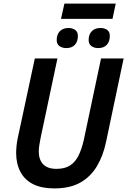

<svg xmlns="http://www.w3.org/2000/svg" viewBox="-20 -1040 709 1070"><path d="M320 -935 339 -1020H625L607 -935ZM350 -772Q327 -772 311.5 -783Q296 -794 296 -817Q296 -848 313.5 -866Q331 -884 362 -884Q383 -884 398.5 -873.5Q414 -863 414 -840Q414 -808 397 -790Q380 -772 350 -772ZM527 -772Q505 -772 489.5 -783Q474 -794 474 -817Q474 -848 491.5 -866Q509 -884 540 -884Q562 -884 577 -873.5Q592 -863 592 -840Q592 -808 575 -790Q558 -772 527 -772ZM282 10Q212 10 165 -13.5Q118 -37 94 -82Q70 -127 70 -187Q70 -204 72 -226Q74 -248 79 -271L174 -714H300L206 -270Q202 -250 199 -230.5Q196 -211 196 -197Q196 -150 220.5 -124.5Q245 -99 295 -99Q340 -99 369 -117Q398 -135 416.5 -171Q435 -207 447 -260L543 -714H669L571 -249Q555 -172 520 -113.5Q485 -55 427.5 -22.5Q370 10 282 10Z"/></svg>

Font: Noto Sans Display SemiBold
Style: Italic
Weight: 600
Italic angle: -12°
Designer: Monotype Design Team
Foundry: Monotype Imaging Inc.
Version: Version 2.003